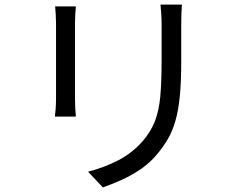

<svg xmlns="http://www.w3.org/2000/svg" viewBox="-20 -779 1040 840"><path d="M775.9 -758.8Q772.9 -721.7 772.9 -671.9Q772.9 -651.9 772.9 -621.1Q772.9 -590.3 772.9 -559.6Q772.9 -528.8 772.9 -509.8Q772.9 -419.9 766.6 -357.2Q760.3 -294.4 747.3 -249.8Q734.4 -205.1 714.6 -171.1Q694.8 -137.2 668 -105Q635.7 -65.9 594 -37.8Q552.2 -9.8 509.3 9.3Q466.3 28.3 430.2 41L365.2 -27.8Q434.1 -45.4 495.8 -76.9Q557.6 -108.4 604 -161.1Q639.6 -202.6 657.5 -248Q675.3 -293.5 681.2 -356.4Q687 -419.4 687 -514.2Q687 -533.2 687 -563.7Q687 -594.2 687 -624.3Q687 -654.3 687 -671.9Q687 -697.3 685.5 -718.8Q684.1 -740.2 682.1 -758.8ZM312 -751Q310.5 -736.8 309.3 -716.8Q308.1 -696.8 308.1 -679.2Q308.1 -669.9 308.1 -637.5Q308.1 -605 308.1 -560.8Q308.1 -516.6 308.1 -471.9Q308.1 -427.2 308.1 -392.3Q308.1 -357.4 308.1 -345.2Q308.1 -326.2 309.3 -304.4Q310.5 -282.7 312 -269H220.2Q221.7 -280.3 223.4 -302Q225.1 -323.7 225.1 -346.2Q225.1 -358.4 225.1 -393.1Q225.1 -427.7 225.1 -472.4Q225.1 -517.1 225.1 -561Q225.1 -605 225.1 -637.5Q225.1 -669.9 225.1 -679.2Q225.1 -692.4 223.9 -714.6Q222.7 -736.8 221.2 -751Z"/></svg>

Font: Source Han Sans CN
Style: Regular
Weight: 400
Designer: Ryoko NISHIZUKA  (kana, bopomofo & ideographs); Paul D. Hunt (Latin, Greek & Cyrillic); Sandoll Communications , Soo-you
Foundry: Adobe
Version: Version 2.004;hotconv 1.0.118;makeotfexe 2.5.65603